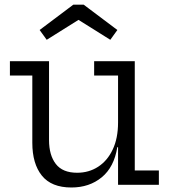

<svg xmlns="http://www.w3.org/2000/svg" viewBox="-20 -796 732 827"><path d="M488.5 -470.6H385.5V-532.5H560.5V-61.9H664.3V0H488.5ZM191.2 -532.5V-192.9Q191.2 -127.6 220.4 -89.8Q249.5 -51.9 312.4 -51.9Q362.9 -51.9 402.8 -77.8Q442.7 -103.7 465.6 -152.2Q488.5 -200.6 488.5 -268.5L505.9 -161.9H485.2Q471.6 -76.2 418.2 -32.3Q364.8 11.6 287.6 11.6Q201.6 11.6 160.4 -39.5Q119.2 -90.6 119.2 -181.1V-470.6H22.7V-532.5ZM340.4 -775.9 485.5 -666.8 455.1 -624.6 318.1 -710.4 181.2 -624.6 150.7 -666.8 295.8 -775.9Z"/></svg>

Font: Hepta Slab ExtraLight
Style: Regular
Weight: 200
Designer: Michael LaGattuta
Foundry: Michael LaGattuta
Version: Version 1.100